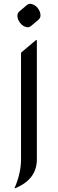

<svg xmlns="http://www.w3.org/2000/svg" viewBox="-20 -767 304 1007"><path d="M137.7 -747.1Q144 -747.1 151.9 -744.1Q168 -737.8 178.2 -724.1Q192.4 -705.6 192.4 -686.5Q192.4 -672.4 181.2 -663.1L143.1 -630.9Q134.8 -624 126 -624Q119.6 -624 111.8 -627Q96.2 -632.8 85.4 -647Q71.3 -665.5 71.3 -684.6Q71.3 -698.7 82.5 -708L120.6 -740.2Q128.9 -747.1 137.7 -747.1ZM56.2 219.7Q90.3 140.6 90.3 69.3V-490.7L168.5 -556.6H173.3V69.3Q173.3 172.9 61 219.7Z"/></svg>

Font: Gothica
Style: Book
Weight: 400
Designer: Wojciech Kalinowski "wmk69" (wmk69@o2.pl)
Foundry: Wojciech Kalinowski "wmk69" (wmk69@o2.pl)
Version: Version 2.1.0; 2021-05-14